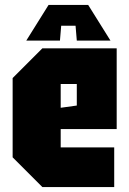

<svg xmlns="http://www.w3.org/2000/svg" viewBox="-20 -755 522 775"><path d="M31 -120V-440L151 -560H451V-234H225V-160H441V0H151ZM225 -320 290 -329V-416H225ZM222 -591H86L176 -735H336L426 -591H290L285 -651H227Z"/></svg>

Font: Tektur Condensed ExtraBold
Style: Regular
Weight: 800
Width: 3
Designer: Adam Jagosz
Foundry: Adam Jagosz
Version: Version 1.005;gftools[0.9.30]